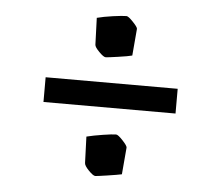

<svg xmlns="http://www.w3.org/2000/svg" viewBox="-43 -551 694 604"><g transform="rotate(5 304.5 -249.0)"><path d="M278.8 -369.1Q272 -369.1 257.6 -383.8Q243.2 -398.4 243.2 -405.8L240.2 -490.2Q260.7 -495.6 290.5 -499.8Q320.3 -503.9 333 -503.9Q338.9 -503.9 354 -488Q369.1 -472.2 369.1 -466.8L361.8 -381.8Q349.6 -378.4 317.1 -373.8Q284.7 -369.1 278.8 -369.1ZM96.2 -211.9V-290H513.2V-211.9ZM278.8 5.9Q272 5.9 257.6 -9Q243.2 -23.9 243.2 -32.2L240.2 -115.2Q261.7 -120.6 291.3 -125.2Q320.8 -129.9 333 -129.9Q338.9 -129.9 354 -113.8Q369.1 -97.7 369.1 -91.8L361.8 -6.8Q348.6 -3.9 315.9 1Q283.2 5.9 278.8 5.9Z"/></g></svg>

Font: Grenze SemiBold
Style: Regular
Weight: 600
Designer: Renata Polastri
Foundry: Omnibus-Type
Version: Version 1.002;PS 001.002;hotconv 1.0.88;makeotf.lib2.5.64775